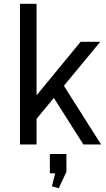

<svg xmlns="http://www.w3.org/2000/svg" viewBox="-20 -760 556 1010"><path d="M102 -173.2 404 -540H507.3L142.1 -98.4ZM85.1 -740H172.4V0H85.1ZM240.9 -280.1 304.4 -327.1 511.7 0H418.6ZM329.3 50V144.5L288.8 230.3L253.2 219.7L284.1 97.3L320.4 152.1L242.2 151.9V50Z"/></svg>

Font: Pathway Extreme 8pt Thin 12pt
Style: Regular
Weight: 100
Version: Version 1.001;gftools[0.9.26]